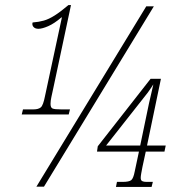

<svg xmlns="http://www.w3.org/2000/svg" viewBox="-20 -739 720 760"><path d="M66 -286 71 -306H112Q132 -306 141.5 -314Q151 -322 158 -358L225 -670H223Q195 -646 171 -635.5Q147 -625 132 -625Q119 -625 112.5 -632.5Q106 -640 109 -650Q134 -652 153.5 -657.5Q173 -663 196 -677.5Q219 -692 251 -719H261L191 -390Q187 -371 183.5 -355.5Q180 -340 180 -328Q180 -313 188 -309.5Q196 -306 222 -306H257L252 -286ZM124 0 559 -714H589L154 0ZM439 1 443 -19H465Q491 -19 499.5 -26Q508 -33 513 -59L530 -139H364L367 -160L576 -427H617L562 -163H636L631 -139H557L544 -79Q541 -64 539 -52.5Q537 -41 537 -35Q537 -25 543 -22Q549 -19 560 -19H585L580 1ZM400 -163H535L570 -331Q575 -353 579 -370Q583 -387 587 -405Q583 -399 574.5 -386Q566 -373 552 -356Z"/></svg>

Font: Noto Serif ExtraCondensed Thin
Style: Italic
Weight: 100
Width: 2
Italic angle: -12°
Designer: Monotype Design Team
Foundry: Monotype Imaging Inc.
Version: Version 2.013